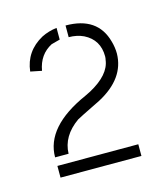

<svg xmlns="http://www.w3.org/2000/svg" viewBox="-60 -733 346 403"><g transform="rotate(-15 113.0 -531.0)"><path d="M20.5 -609.4Q25.4 -652.3 64.5 -673.8Q80.1 -681.6 97.7 -683.6V-658.2Q97.7 -658.2 79.1 -653.3Q50.8 -638.7 44.9 -604.5ZM24.4 -377.9V-403.3H200.2V-377.9ZM24.4 -421.9Q24.4 -488.3 119.1 -530.3Q128.9 -535.2 130.9 -536.1Q175.8 -560.5 179.7 -591.8Q180.7 -595.7 180.7 -599.6Q180.7 -635.7 149.4 -651.4Q134.8 -658.2 117.2 -658.2V-683.6Q186.5 -683.6 202.1 -626Q206.1 -612.3 206.1 -598.6Q205.1 -544.9 144.5 -512.7Q94.7 -488.3 91.8 -486.3Q54.7 -460 53.7 -421.9Z"/></g></svg>

Font: Post No Bills Jaffna Light
Style: Regular
Weight: 300
Designer: Kosala Senevirathne, Siva Puranthara, Lasantha Premarathna, Tharique Azeez
Foundry: Mooniak
Version: Version 1.220 ; ttfautohint (v1.6)